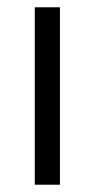

<svg xmlns="http://www.w3.org/2000/svg" viewBox="-20 -507 260 527"><path d="M144.5 0H75.5V-487H144.5Z"/></svg>

Font: Space Grotesk Variable
Style: Regular
Weight: 400
Designer: Florian Karsten (Space Grotesk), Colophon Foundry (Space Mono)
Foundry: Florian Karsten
Version: Version 1.106